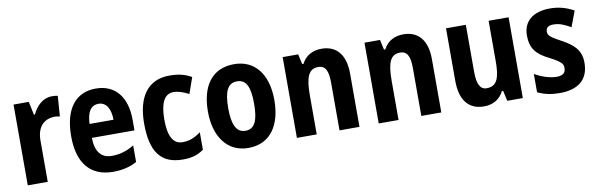

<svg xmlns="http://www.w3.org/2000/svg" viewBox="-43 -1005 3971 1278"><g transform="rotate(-10 1942.5 -366.0)"><path d="M326 -649C264 -649 219 -602 195 -549H188L169 -639H66V-93H201V-372C201 -462 247 -512 324 -512C330 -512 348 -510 356 -507L366 -645C351 -649 336 -649 326 -649Z M623 -649C486 -649 407 -549 407 -363C407 -186 486 -83 642 -83C705 -83 756 -95 803 -121V-233C751 -202 706 -189 651 -189C581 -189 542 -236 541 -330H829V-402C829 -555 754 -649 623 -649ZM623 -546C676 -546 703 -498 704 -424H542C545 -512 577 -546 623 -546Z M1114 -83C1173 -83 1213 -94 1255 -124V-242C1214 -212 1179 -197 1131 -197C1069 -197 1037 -252 1037 -364C1037 -476 1066 -536 1128 -536C1161 -536 1191 -525 1231 -505L1269 -613C1232 -634 1190 -649 1121 -649C972 -649 900 -540 900 -363C900 -171 966 -83 1114 -83Z M1781 -367C1781 -549 1692 -649 1558 -649C1406 -649 1332 -538 1332 -367C1332 -204 1410 -83 1556 -83C1711 -83 1781 -206 1781 -367ZM1469 -366C1469 -481 1495 -533 1557 -533C1619 -533 1644 -481 1644 -367C1644 -253 1619 -199 1557 -199C1496 -199 1469 -254 1469 -366Z M2149 -649C2094 -649 2042 -627 2014 -571H2005L1990 -639H1885V-93H2019V-355C2019 -481 2041 -533 2107 -533C2156 -533 2173 -493 2173 -416V-93H2308V-453C2308 -584 2247 -649 2149 -649Z M2702 -649C2647 -649 2595 -627 2567 -571H2558L2543 -639H2438V-93H2572V-355C2572 -481 2594 -533 2660 -533C2709 -533 2726 -493 2726 -416V-93H2861V-453C2861 -584 2800 -649 2702 -649Z M3412 -639H3277V-367C3277 -259 3260 -199 3187 -199C3142 -199 3123 -240 3123 -321V-639H2989V-284C2989 -153 3045 -83 3149 -83C3208 -83 3256 -109 3283 -163H3291L3307 -93H3412Z M3857 -254C3857 -345 3802 -385 3732 -423C3655 -464 3646 -477 3646 -501C3646 -527 3663 -540 3696 -540C3742 -540 3773 -523 3813 -501L3853 -607C3798 -637 3748 -649 3692 -649C3579 -649 3511 -595 3511 -498C3511 -411 3548 -367 3631 -326C3717 -282 3720 -266 3720 -241C3720 -211 3701 -193 3660 -193C3610 -193 3554 -214 3512 -238V-114C3558 -93 3602 -83 3661 -83C3784 -83 3857 -138 3857 -254Z"/></g></svg>

Font: Noto Sans Kannada UI Condensed
Style: Bold
Weight: 700
Width: 3
Designer: Jelle Bosma - Monotype Design Team
Foundry: Monotype Imaging Inc.
Version: Version 2.005